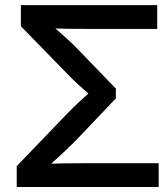

<svg xmlns="http://www.w3.org/2000/svg" viewBox="-20 -748 673 768"><path d="M46.9 0V-83.5L255.4 -300.3Q273.4 -318.8 293.5 -337.4Q313.5 -356 331.8 -372.3Q350.1 -388.7 363.8 -400.4V-347.7Q350.1 -359.4 331.8 -375.2Q313.5 -391.1 293.7 -409.2Q273.9 -427.2 255.9 -445.8L63.5 -643.1V-727.5H608.9V-632.3H331.5Q289.6 -632.3 251.7 -632.8Q213.9 -633.3 180.2 -634.8L173.8 -657.7Q190.9 -643.1 210 -626.7Q229 -610.4 250.2 -591.1Q271.5 -571.8 293.5 -548.8L443.4 -393.6V-354.5L293.5 -196.8Q269 -171.4 245.1 -148.7Q221.2 -126 199.7 -106.7Q178.2 -87.4 160.6 -71.8L166.5 -92.8Q204.1 -94.2 244.6 -94.7Q285.2 -95.2 331.5 -95.2H614.7V0Z"/></svg>

Font: Inter 20pt Medium
Style: Regular
Weight: 500
Version: Version 4.001;git-66647c0bb